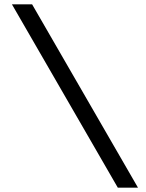

<svg xmlns="http://www.w3.org/2000/svg" viewBox="-20 -760 675 885"><path d="M35 -740H128L616 105H523Z"/></svg>

Font: BioRhyme Expanded
Style: Regular
Weight: 400
Width: 7
Designer: Aoife Mooney
Foundry: Aoife Mooney Type
Version: Version 1.001